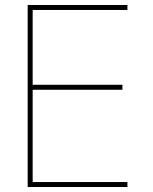

<svg xmlns="http://www.w3.org/2000/svg" viewBox="-20 -750 612 770"><path d="M111 -390V-20H491V0H91V-730H491V-710H111V-410H471V-390Z"/></svg>

Font: Mplus 1p Thin
Style: Regular
Weight: 250
Version: Version 1.061